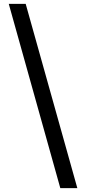

<svg xmlns="http://www.w3.org/2000/svg" viewBox="-20 -801 465 998"><path d="M382 177H293.5L25.5 -781H113.5Z"/></svg>

Font: Merriweather 28pt SemiBold
Style: Regular
Weight: 600
Version: Version 2.100